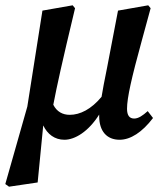

<svg xmlns="http://www.w3.org/2000/svg" viewBox="-28 -513 597 724"><path d="M423 14C464 14 508 -14 549 -68L529 -94C510 -77 494 -66 478 -66C460 -66 451 -78 451 -103C451 -144 468 -219 507 -361L540 -482L531 -493L417 -473L376 -259C366 -209 359 -174 355 -148C316 -101 274 -80 235 -80C208 -80 186 -92 173 -118C187 -191 205 -273 255 -482L246 -493L132 -473L75 -111L-8 181L6 191L114 175L135 -40C151 -7 178 14 215 14C254 14 305 -16 346 -81C346 -79 346 -77 346 -75C346 -18 375 14 423 14Z"/></svg>

Font: Source Serif Pro Semibold
Style: Italic
Weight: 600
Italic angle: -12°
Designer: Frank Grießhammer
Foundry: Adobe Systems Incorporated
Version: Version 3.001;hotconv 1.0.111;makeotfexe 2.5.65597